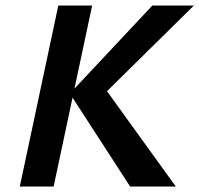

<svg xmlns="http://www.w3.org/2000/svg" viewBox="-20 -678 725 698"><path d="M453 0 234 -338 534 -658H685L335 -313L352 -370L619 0ZM52 0 192 -658H315L175 0Z"/></svg>

Font: Ysabeau Office
Style: Bold Italic
Weight: 700
Italic angle: -12°
Designer: Christian Thalmann (Catharsis Fonts)
Version: Version 2.001;gftools[0.9.30]; featfreeze: tnum,lnum,ss02